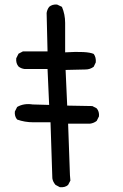

<svg xmlns="http://www.w3.org/2000/svg" viewBox="-20 -813 540 840"><path d="M242 6 223 -4Q211 -18 209 -33L201 -278Q164 -278 126 -278Q88 -278 55 -290Q43 -304 45 -325L55 -345Q84 -362 123 -356L195 -354L188 -511H88Q72 -513 61 -522Q49 -536 51 -558L61 -578L80 -588H188L184 -756Q186 -771 195 -783Q209 -795 230 -793L251 -783Q265 -750 265 -713V-584Q362 -590 390 -577Q401 -562 399 -540L390 -521Q374 -509 354 -509L267 -507L274 -351L384 -349L403 -339Q415 -325 413 -304L403 -284Q390 -274 374 -272H278L286 -47L288 -23L278 -4Q265 8 242 6Z"/></svg>

Font: Kosefont JP
Style: Regular
Weight: 400
Designer: Nozomi Seto 瀬戸のぞみ
Version: Version 3.00;June 19, 2020